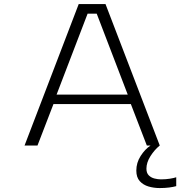

<svg xmlns="http://www.w3.org/2000/svg" viewBox="-20 -720 912 950"><path d="M770.5 0H706.5L627.5 -205H244.5L165.5 0H101.5L369.5 -700H502ZM413.5 -652.5 260 -252H612L458.5 -652.5ZM852 157V201Q838 205 816.8 207.8Q795.5 210.5 770 210.5Q741.5 210.5 715 202.8Q688.5 195 671.5 176.2Q654.5 157.5 654.5 124Q654.5 85 676 51.5Q697.5 18 725 0H770.5Q744.5 21 724.5 52.5Q704.5 84 704.5 114.5Q704.5 136 716 147.5Q727.5 159 744.2 163.2Q761 167.5 776.5 167.5Q800 167.5 820.5 164.2Q841 161 852 157Z"/></svg>

Font: Trispace SemiExpanded ExtraLight
Style: Regular
Weight: 200
Width: 6
Designer: Tyler Finck
Foundry: Etcetera Type Company
Version: Version 1.210; ttfautohint (v1.8.3)